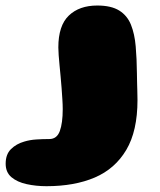

<svg xmlns="http://www.w3.org/2000/svg" viewBox="-140 -424 564 678"><path d="M24 233.5Q-13 233.5 -46 226.2Q-79 219 -99.5 201.8Q-120 184.5 -120 154Q-120 121 -101.2 102.5Q-82.5 84 -54.5 76Q-35 70 -12 68.5Q11 67 34 67Q61 67 71.2 38.8Q81.5 10.5 81.5 -38.5Q81.5 -54.5 80.2 -73.5Q79 -92.5 77.5 -113Q76 -133.5 74 -154.2Q72 -175 70.2 -194Q68.5 -213 67.2 -229Q66 -245 66 -256.5Q66 -333.5 103 -369Q140 -404.5 203.5 -404.5Q252.5 -404.5 281 -386.8Q309.5 -369 322.5 -336.5Q335.5 -304 339.2 -260.2Q343 -216.5 343.5 -165Q343.5 -157 343.8 -147.8Q344 -138.5 344.2 -128.2Q344.5 -118 344.8 -107.5Q345 -97 345.2 -87.8Q345.5 -78.5 345.5 -70.5Q345.5 38.5 306 105.2Q266.5 172 194.8 202.8Q123 233.5 24 233.5Z"/></svg>

Font: Gluten Thin ExtraBold
Style: Regular
Weight: 800
Version: Version 1.300